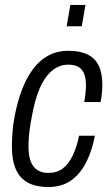

<svg xmlns="http://www.w3.org/2000/svg" viewBox="-20 -743 447 775"><path d="M174 12Q127 12 94 -5Q61 -22 44.5 -58.5Q28 -95 28 -152Q28 -181 30.5 -211.5Q33 -242 39 -273Q50 -332 68.5 -380.5Q87 -429 113.5 -464.5Q140 -500 175.5 -519Q211 -538 256 -538Q303 -538 333.5 -523Q364 -508 378.5 -478Q393 -448 393 -402Q393 -388 391.5 -369Q390 -350 386 -331H320Q323 -347 325 -365.5Q327 -384 327 -397Q327 -427 319.5 -445.5Q312 -464 296.5 -473Q281 -482 255 -482Q223 -482 195.5 -462Q168 -442 148 -403Q128 -364 115 -305Q108 -272 103.5 -245Q99 -218 97 -195.5Q95 -173 95 -152Q95 -115 104 -91.5Q113 -68 131 -56.5Q149 -45 175 -45Q210 -45 233.5 -63Q257 -81 273.5 -115Q290 -149 299 -195H363Q352 -136 328.5 -89Q305 -42 267.5 -15Q230 12 174 12ZM249 -637 264 -723H325L310 -637Z"/></svg>

Font: Archivo Condensed Light
Style: Italic
Weight: 300
Width: 3
Italic angle: -10°
Designer: Hector Gatti
Foundry: Omnibus-Type
Version: Version 2.001